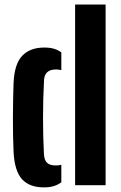

<svg xmlns="http://www.w3.org/2000/svg" viewBox="-20 -820 536 850"><path d="M312.5 0V-800H447.5V0ZM40 -149Q38.5 -178.5 37.8 -218.8Q37 -259 37.2 -302.2Q37.5 -345.5 38.2 -384.5Q39 -423.5 40 -451Q43.5 -536.5 78.2 -573Q113 -609.5 176 -609.5Q201.5 -609.5 219.5 -604Q237.5 -598.5 251.5 -588V-509.5Q240.5 -512.5 228 -512.5Q177.5 -512.5 175 -465.5Q170.5 -385.5 170.5 -298.5Q170.5 -211.5 174.5 -138.5Q176 -111.5 188 -99.5Q200 -87.5 228 -87.5Q241 -87.5 251.5 -90.5V-13Q237 -2 218.2 3.8Q199.5 9.5 174 9.5Q110 9.5 77 -27.2Q44 -64 40 -149Z"/></svg>

Font: Big Shoulders Stencil Text ExtraBold
Style: Regular
Weight: 800
Designer: Patric King
Foundry: XO Type Co
Version: Version 1.000